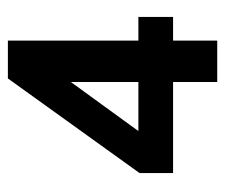

<svg xmlns="http://www.w3.org/2000/svg" viewBox="-62 -509 571 487"><g transform="rotate(-90 223.5 -265.5)"><path d="M424 -112V-200H364V-531H268L28 -197V-112H259V0H364V-112ZM259 -153 320 -200H83L107 -162L306 -436L259 -445Z"/></g></svg>

Font: Lisu Bosa ExtraBold
Style: Regular
Weight: 800
Designer: David Morse, Annie Olsen, Victor Gaultney, Frank Grießhammer (Latin)
Foundry: SIL International
Version: Version 2.000